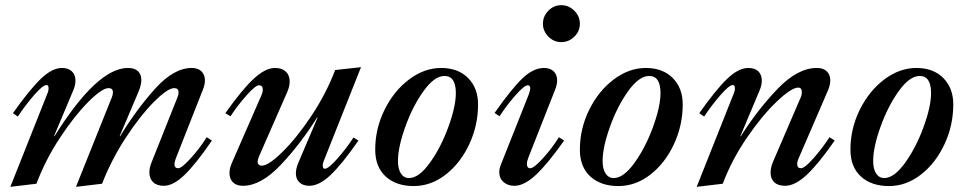

<svg xmlns="http://www.w3.org/2000/svg" viewBox="-20 -711 3743 743"><path d="M163 -348Q168 -359 168 -369Q168 -382 160 -382Q146 -382 112 -343Q78 -304 49 -260L30 -273Q95 -365 138.5 -406.5Q182 -448 220 -448Q244 -448 258 -435Q272 -422 272 -399Q272 -381 263 -360L189 -184H191Q356 -448 475 -448Q501 -448 514 -435.5Q527 -423 527 -401Q527 -383 516 -356L443 -184H445Q509 -289 581 -368.5Q653 -448 722 -448Q746 -448 759.5 -435Q773 -422 773 -400Q773 -382 764 -361L660 -97Q655 -82 655 -76Q655 -60 670 -60Q683 -60 718 -98.5Q753 -137 780 -180L800 -167Q737 -75 693.5 -33.5Q650 8 614 8Q587 8 572.5 -6Q558 -20 558 -44Q558 -62 567 -84L667 -335Q671 -344 671 -354Q671 -370 654 -370Q629 -370 576 -317Q523 -264 467 -178.5Q411 -93 375 0L274 12L413 -335Q417 -344 417 -354Q417 -370 400 -370Q375 -370 322 -317Q269 -264 212.5 -178.5Q156 -93 121 0L20 12Z M868 -41Q868 -59 877 -80L992 -343Q997 -354 997 -364Q997 -381 982 -381Q969 -381 934.5 -342.5Q900 -304 872 -261L852 -273Q917 -365 962 -406.5Q1007 -448 1044 -448Q1071 -448 1086 -434Q1101 -420 1101 -396Q1101 -377 1092 -356L982 -105Q977 -93 977 -86Q977 -70 994 -70Q1019 -70 1073.5 -123.5Q1128 -177 1185 -262.5Q1242 -348 1277 -440L1377 -451L1234 -91Q1229 -80 1229 -71Q1229 -58 1237 -58Q1251 -58 1285.5 -97Q1320 -136 1348 -179L1367 -167Q1303 -75 1259 -33.5Q1215 8 1177 8Q1153 8 1139 -5Q1125 -18 1125 -40Q1125 -58 1134 -80L1209 -256H1207Q1143 -154 1066.5 -73Q990 8 920 8Q895 8 881.5 -5.5Q868 -19 868 -41Z M1432 -132Q1432 -213 1468 -286Q1504 -359 1563 -403.5Q1622 -448 1687 -448Q1753 -448 1791.5 -409Q1830 -370 1830 -307Q1830 -226 1796 -153Q1762 -80 1705 -35.5Q1648 9 1581 9Q1513 9 1472.5 -28Q1432 -65 1432 -132ZM1744 -351Q1744 -417 1700 -417Q1661 -417 1619 -358.5Q1577 -300 1548.5 -220.5Q1520 -141 1520 -88Q1520 -57 1531.5 -39.5Q1543 -22 1563 -22Q1601 -22 1643.5 -81Q1686 -140 1715 -219.5Q1744 -299 1744 -351Z M1912 -45Q1912 -58 1918 -73L2026 -345Q2032 -362 2032 -369Q2032 -381 2022 -381Q2009 -381 1975 -342.5Q1941 -304 1913 -261L1894 -274Q1960 -368 2002 -408Q2044 -448 2085 -448Q2109 -448 2122.5 -435Q2136 -422 2136 -400Q2136 -382 2127 -361L2025 -102Q2019 -87 2019 -77Q2019 -60 2032 -60Q2046 -60 2081 -98.5Q2116 -137 2143 -180L2163 -167Q2098 -75 2053 -33.5Q2008 8 1971 8Q1945 8 1928.5 -6.5Q1912 -21 1912 -45ZM2081 -619Q2081 -648 2102 -669.5Q2123 -691 2152 -691Q2181 -691 2202.5 -669.5Q2224 -648 2224 -619Q2224 -590 2202.5 -569Q2181 -548 2152 -548Q2123 -548 2102 -569.5Q2081 -591 2081 -619Z M2224 -132Q2224 -213 2260 -286Q2296 -359 2355 -403.5Q2414 -448 2479 -448Q2545 -448 2583.5 -409Q2622 -370 2622 -307Q2622 -226 2588 -153Q2554 -80 2497 -35.5Q2440 9 2373 9Q2305 9 2264.5 -28Q2224 -65 2224 -132ZM2536 -351Q2536 -417 2492 -417Q2453 -417 2411 -358.5Q2369 -300 2340.5 -220.5Q2312 -141 2312 -88Q2312 -57 2323.5 -39.5Q2335 -22 2355 -22Q2393 -22 2435.5 -81Q2478 -140 2507 -219.5Q2536 -299 2536 -351Z M2819 -348Q2824 -359 2824 -369Q2824 -382 2816 -382Q2802 -382 2768 -343Q2734 -304 2705 -260L2686 -273Q2751 -365 2794.5 -406.5Q2838 -448 2876 -448Q2901 -448 2914.5 -435Q2928 -422 2928 -399Q2928 -381 2919 -360L2845 -184H2847Q2912 -287 2989.5 -367.5Q3067 -448 3141 -448Q3166 -448 3179.5 -435Q3193 -422 3193 -400Q3193 -382 3184 -361L3070 -97Q3065 -86 3065 -76Q3065 -60 3080 -60Q3094 -60 3128 -98.5Q3162 -137 3190 -180L3210 -167Q3146 -75 3101 -33.5Q3056 8 3018 8Q2991 8 2976.5 -5.5Q2962 -19 2962 -43Q2962 -62 2971 -84L3079 -335Q3083 -344 3083 -354Q3083 -372 3069 -372Q3043 -372 2986.5 -318.5Q2930 -265 2871 -179Q2812 -93 2777 0L2676 12Z M3271 -132Q3271 -213 3307 -286Q3343 -359 3402 -403.5Q3461 -448 3526 -448Q3592 -448 3630.5 -409Q3669 -370 3669 -307Q3669 -226 3635 -153Q3601 -80 3544 -35.5Q3487 9 3420 9Q3352 9 3311.5 -28Q3271 -65 3271 -132ZM3583 -351Q3583 -417 3539 -417Q3500 -417 3458 -358.5Q3416 -300 3387.5 -220.5Q3359 -141 3359 -88Q3359 -57 3370.5 -39.5Q3382 -22 3402 -22Q3440 -22 3482.5 -81Q3525 -140 3554 -219.5Q3583 -299 3583 -351Z"/></svg>

Font: Ibarra Real Nova SemiBold
Style: Italic
Weight: 600
Italic angle: -22°
Designer: Jose Maria Ribagorda & Octavio Pardo
Foundry: Octavio Pardo
Version: Version 1.014